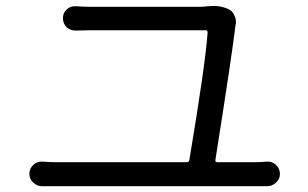

<svg xmlns="http://www.w3.org/2000/svg" viewBox="-20 -689 1040 648"><path d="M707 -149.4Q706.1 -141.6 712.9 -141.6H841.8Q860.4 -141.6 879.9 -143.6Q881.8 -143.6 883.8 -143.6Q899.4 -143.6 911.1 -132.8Q924.8 -120.1 924.8 -102.1Q924.8 -84 911.1 -72.3Q898.4 -60.5 881.8 -60.5Q880.9 -60.5 879.9 -60.5Q859.4 -60.5 841.8 -60.5H167Q144.5 -60.5 124 -60.5Q123 -60.5 122.1 -60.5Q105.5 -60.5 92.8 -72.3Q79.1 -84 79.1 -102.5Q79.1 -120.1 92.8 -132.8Q104.5 -143.6 121.1 -143.6Q123 -143.6 124 -143.6Q146.5 -141.6 167 -141.6H610.4Q618.2 -141.6 619.1 -149.4Q673.8 -475.6 680.7 -580.1Q680.7 -586.9 673.8 -586.9H287.1Q262.7 -586.9 236.3 -585.9Q235.4 -585.9 234.4 -585.9Q217.8 -585.9 205.1 -596.7Q192.4 -609.4 192.4 -627.9Q192.4 -645.5 205.1 -657.2Q216.8 -668 233.4 -668Q234.4 -668 236.3 -668Q260.7 -666 286.1 -666H655.3Q666 -666 680.7 -668Q690.4 -668.9 700.2 -668.9Q728.5 -668.9 751 -658.2Q764.6 -652.3 770.5 -637.7Q776.4 -627 776.4 -614.3Q776.4 -610.4 775.4 -607.4Q762.7 -502 707 -149.4Z"/></svg>

Font: Gen Jyuu Gothic Regular
Style: Regular
Weight: 400
Designer: [Source Han Sans]
Ryoko NISHIZUKA  (kana & ideographs); Paul D. Hunt (Latin, Greek & Cyrillic); Wenlong ZHANG  (bopomofo
Version: Version 1.002.20150607